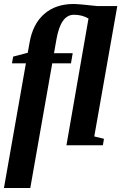

<svg xmlns="http://www.w3.org/2000/svg" viewBox="-27 -724 605 957"><path d="M102.1 -408.2H32.7L38.6 -441.9L111.3 -460.9L120.1 -510.3Q136.2 -604.5 193.4 -654.3Q250.5 -704.1 339.4 -704.1Q365.2 -704.1 457.5 -693.8H557.6L442.9 -43.9L491.2 -32.2L485.8 0H304.2L414.1 -631.8Q382.3 -650.4 341.3 -650.4Q276.4 -650.4 254.9 -530.8L242.2 -459H335.4L326.7 -408.2H233.4L124 212.9H-7.3Z"/></svg>

Font: Tinos
Style: Bold Italic
Weight: 700
Italic angle: -16.333°
Designer: Steve Matteson
Foundry: Monotype Imaging Inc.
Version: Version 1.23